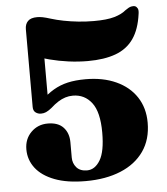

<svg xmlns="http://www.w3.org/2000/svg" viewBox="-53 -770 726 837"><g transform="rotate(-5 310.0 -352.0)"><path d="M42.5 -141Q42.5 -186.5 72 -216Q101.5 -245.5 145 -245.5Q190.5 -245.5 213.5 -220.5Q236.5 -195.5 236.5 -155.5V-88.5Q236.5 -63.5 252.2 -45.2Q268 -27 298.5 -27Q333 -27 355.8 -65Q378.5 -103 378.5 -185.5Q378.5 -275.5 347.2 -316.2Q316 -357 264.5 -357Q247.5 -357 231.5 -352Q215.5 -347 199.8 -337Q184 -327 167 -311.5Q152.5 -300 142.2 -295.5Q132 -291 120 -291Q106.5 -291 96.2 -298.8Q86 -306.5 86 -323V-663Q86 -685.5 98.8 -698.5Q111.5 -711.5 139.5 -711.5Q150.5 -711.5 163.5 -709Q176.5 -706.5 197 -700Q222.5 -692 253 -686Q283.5 -680 317 -676.5Q350.5 -673 385 -673Q442 -673 474.5 -682.5Q507 -692 525 -707.5Q541.5 -719.5 551.8 -721.8Q562 -724 569 -721.5Q575.5 -719 579.8 -711.2Q584 -703.5 581.5 -687.5Q572.5 -620 543.8 -579Q515 -538 465.2 -519.8Q415.5 -501.5 343.5 -501.5Q302 -501.5 259 -507.2Q216 -513 177.8 -523Q139.5 -533 111 -546.5L155.5 -601V-339L128.5 -347Q156.5 -374 185.2 -391Q214 -408 247.8 -415.8Q281.5 -423.5 326 -423.5Q402 -423.5 459.2 -397.5Q516.5 -371.5 548 -323.8Q579.5 -276 579.5 -211.5Q579.5 -138 543.5 -86.5Q507.5 -35 442 -8Q376.5 19 289 19Q207.5 19 152.8 -2Q98 -23 70.2 -59.2Q42.5 -95.5 42.5 -141Z"/></g></svg>

Font: Fraunces ExtraBold
Style: Regular
Weight: 800
Version: Version 1.000;[b76b70a41]